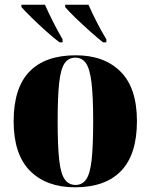

<svg xmlns="http://www.w3.org/2000/svg" viewBox="-20 -786 641 816"><path d="M299 10Q177 10 107.5 -60Q38 -130 38 -271Q38 -412 105 -481.5Q172 -551 302 -551Q423 -551 492.5 -481.5Q562 -412 562 -271Q562 -130 495 -60Q428 10 299 10ZM301 0Q330 0 346.5 -24Q363 -48 369.5 -107Q376 -166 376 -271Q376 -375 369 -434Q362 -493 345.5 -517Q329 -541 300 -541Q271 -541 254.5 -517Q238 -493 231.5 -434Q225 -375 225 -271Q225 -166 231.5 -107Q238 -48 255 -24Q272 0 301 0ZM233 -606Q209 -624 176.5 -653Q144 -682 115 -710.5Q86 -739 71 -756V-766H171Q186 -732 206 -692.5Q226 -653 246 -619V-606ZM418 -606Q395 -624 362.5 -653Q330 -682 300.5 -710.5Q271 -739 257 -756V-766H356Q371 -732 391 -692.5Q411 -653 432 -619V-606Z"/></svg>

Font: Noto Serif Display SemiCondensed Black
Style: Regular
Weight: 900
Width: 4
Designer: Monotype Design Team
Foundry: Monotype Imaging Inc.
Version: Version 2.009